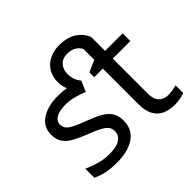

<svg xmlns="http://www.w3.org/2000/svg" viewBox="-179 -976 1198 1198"><g transform="rotate(-45 420.0 -377.0)"><path d="M220 10Q164 10 123.5 1Q83 -8 52 -24V-104Q84 -88 129.5 -74.5Q175 -61 222 -61Q289 -61 319 -82.5Q349 -104 349 -140Q349 -160 338 -176Q327 -192 298.5 -208Q270 -224 217 -244Q165 -264 128 -284Q91 -304 71 -332Q51 -360 51 -404Q51 -472 106.5 -509Q162 -546 252 -546Q290 -546 326 -540Q312 -572 312 -603Q312 -657 335 -692.5Q358 -728 396 -746Q434 -764 480 -764Q551 -764 595 -735.5Q639 -707 659 -659V-536H814V-468H659V-158Q659 -109 682.5 -85.5Q706 -62 743 -62Q763 -62 784 -65.5Q805 -69 818 -73V-6Q804 1 778 5.5Q752 10 728 10Q686 10 650.5 -4.5Q615 -19 593 -55Q571 -91 571 -156V-468H495V-510L572 -545V-641Q559 -664 536 -677.5Q513 -691 480 -691Q437 -691 414 -665Q391 -639 391 -599Q391 -579 397.5 -556Q404 -533 423 -510L393 -440Q359 -454 322 -464Q285 -474 246 -474Q192 -474 163.5 -456.5Q135 -439 135 -409Q135 -387 148 -371.5Q161 -356 191 -341.5Q221 -327 271 -308Q323 -289 359.5 -268.5Q396 -248 415 -219.5Q434 -191 434 -148Q434 -70 376 -30Q318 10 220 10Z"/></g></svg>

Font: Noto Sans Historical
Style: Regular
Weight: 400
Designer: Monotype Design Team
Foundry: Monotype Imaging Inc.
Version: Version 2.013; ttfautohint (v1.8.4.7-5d5b)